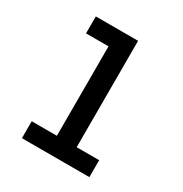

<svg xmlns="http://www.w3.org/2000/svg" viewBox="-171 -863 942 991"><g transform="rotate(30 300.0 -367.5)"><path d="M99 0V-101H249V-634H115V-735H367V-101H501V0Z"/></g></svg>

Font: Iosevka Curly Extended
Style: Bold
Weight: 700
Width: 7
Monospace: yes
Designer: Belleve Invis
Foundry: Belleve Invis
Version: Version 11.1.0; ttfautohint (v1.8.3)